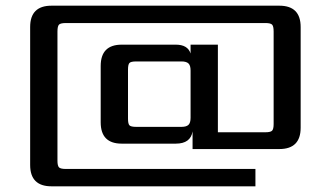

<svg xmlns="http://www.w3.org/2000/svg" viewBox="-20 -583 1153 675"><path d="M408 -426H598Q640 -426 650 -395V-426H746V-118H913Q931 -118 936.5 -123.5Q942 -129 942 -147V-472Q942 -491 936.5 -496.5Q931 -502 913 -502H212Q193 -502 187.5 -496.5Q182 -491 182 -472V-18Q182 0 187.5 5.5Q193 11 212 11H878V72H161Q86 72 86 -3V-488Q86 -563 161 -563H962Q1037 -563 1037 -488V-134Q1037 -59 962 -59H657V-121Q650 -78 598 -78H408Q334 -78 334 -153V-351Q334 -426 408 -426ZM430 -338V-166Q430 -148 435 -142.5Q440 -137 459 -137H618Q635 -137 642.5 -144Q650 -151 650 -169V-335Q650 -353 642.5 -360Q635 -367 618 -367H459Q440 -367 435 -361.5Q430 -356 430 -338Z"/></svg>

Font: Sarpanch Medium
Style: Regular
Weight: 500
Designer: Manushi Parikh (Devanagari and Latin), Jyotish Sonowal (Devanagari)
Foundry: Indian Type Foundry
Version: Version 2.004;PS 1.0;hotconv 1.0.78;makeotf.lib2.5.61930; tt